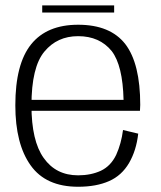

<svg xmlns="http://www.w3.org/2000/svg" viewBox="-20 -690 599 714"><path d="M270.5 4.5V-38Q188 -38 142.5 -102.5Q97 -166 97 -298Q97 -440.5 145 -498Q192.5 -555.5 270.5 -555.5Q350.5 -555.5 395.5 -500Q436.5 -446.5 439.5 -318.5H88.5V-278H500.5Q501.5 -289 501.5 -300Q501.5 -453.5 446 -526Q390 -598 270.5 -598Q154.5 -598 96 -525.5Q37 -452.5 37 -298.5Q37 -154.5 94 -75Q150.5 4.5 270.5 4.5ZM270.5 -38V4.5Q338 4.5 385.5 -16.5Q432.5 -37 460 -84Q487 -130.5 494 -193L437.5 -206.5Q431 -156 412 -114Q392 -72.5 355 -55Q318 -38 270.5 -38ZM137 -643.5H404.5V-670H137Z"/></svg>

Font: Anybody Thin Light
Style: Regular
Weight: 300
Version: Version 1.113;gftools[0.9.25]